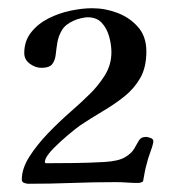

<svg xmlns="http://www.w3.org/2000/svg" viewBox="-20 -823 430 467"><path d="M353 -480Q353 -485 346 -487.5Q339 -490 335 -490Q323 -490 318 -481.5Q313 -473 306.5 -461.5Q300 -450 284 -440.5Q268 -431 234 -429Q199 -427 163 -426.5Q127 -426 92 -426Q91 -426 89 -428Q89 -431 91 -437Q96 -448 112 -464Q128 -480 146.5 -495.5Q165 -511 175 -518Q202 -536 230 -552.5Q258 -569 282 -588Q306 -607 321 -633Q336 -659 336 -698Q336 -734 316 -757Q296 -780 266 -791.5Q236 -803 204 -803Q180 -803 151.5 -797Q123 -791 97.5 -778Q72 -765 55.5 -744Q39 -723 39 -694Q39 -678 52.5 -668Q66 -658 81 -658Q100 -658 107 -667Q114 -676 115.5 -690Q117 -704 119.5 -719.5Q122 -735 130.5 -749.5Q139 -764 160 -773Q166 -776 176.5 -778.5Q187 -781 193 -781Q215 -781 227.5 -767.5Q240 -754 245.5 -734Q251 -714 251 -696Q251 -665 234.5 -639Q218 -613 197 -593Q179 -575 151.5 -551Q124 -527 97 -499Q70 -471 51.5 -442Q33 -413 33 -386Q33 -380 39 -378Q45 -376 49 -376Q102 -376 155 -378Q208 -380 261 -380Q275 -380 288.5 -379Q302 -378 315 -378Q323 -378 328 -382Q330 -393 332 -404Q334 -415 337 -425Q339 -435 346 -454Q353 -473 353 -480Z"/></svg>

Font: UoqMunThenKhung
Style: Regular
Weight: 400
Designer: Font-Kai, 金井和夫, 宇文滿月
Foundry: Kazuo Kanai, Moonlit Owen
Version: Version 1.197